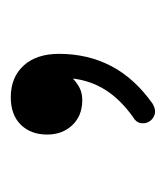

<svg xmlns="http://www.w3.org/2000/svg" viewBox="4 -298 309 358"><g transform="rotate(90 159.0 -119.5)"><path d="M161.7 15.4Q194.7 15.4 213.1 -3.3Q231.4 -22 231.4 -52.4Q231.4 -80.9 213.8 -99.4Q196.1 -117.9 167.4 -117.9Q153.6 -117.9 144 -112.7Q134.3 -107.5 127 -100.4Q130.7 -132.9 147.8 -160.5Q165 -188.2 198.4 -212.3Q208.4 -217.8 210 -226.6Q211.5 -235.3 207.4 -242.3Q203.2 -249.7 194.3 -252.7Q185.4 -255.7 174.1 -249.2Q126.8 -215.8 103.8 -172.1Q80.9 -128.4 80.9 -74.6Q80.9 -32.5 102.8 -8.5Q124.8 15.4 161.7 15.4Z"/></g></svg>

Font: Mikhak VF
Style: Regular
Weight: 100
Designer: Amin Abedi
Version: Version 3.001